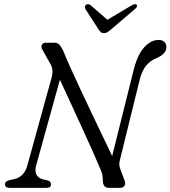

<svg xmlns="http://www.w3.org/2000/svg" viewBox="-20 -906 822 926"><path d="M154 -107Q140.5 -53 189 -40.5L209 -36Q226 -31.5 226 -16.5Q226 0 204 0H27Q4 0 4 -17.5Q4 -32 25.5 -37L48 -42Q97 -52.5 112 -108.5L229 -532Q240 -572.5 221.5 -600L187 -662Q177 -675 181.2 -687.5Q185.5 -700 201.5 -700H241.5Q258 -700 266.5 -690.5Q275 -681 284.5 -662Q297 -630 318.8 -582Q340.5 -534 367 -477.2Q393.5 -420.5 421.5 -361.8Q449.5 -303 475.2 -249.2Q501 -195.5 521 -153.5L626 -574Q644.5 -644.5 676.5 -679Q708.5 -713.5 745.5 -713.5Q762.5 -713.5 772.5 -704Q782.5 -694.5 782.5 -679Q782 -646 736.5 -626.5Q705.5 -614.5 685.2 -590Q665 -565.5 654 -523L559 -137Q555.5 -124.5 555.2 -114.2Q555 -104 560.5 -90L580 -37.5Q587 -20.5 580.5 -10.2Q574 0 558.5 0H506Q475.5 0 476 -36.5Q476 -52.5 473 -65.5Q470 -78.5 461.5 -96.5Q449 -127 426.8 -176.8Q404.5 -226.5 377.2 -286.2Q350 -346 321.8 -407.2Q293.5 -468.5 269 -521.5ZM515.5 -764Q505.5 -755.5 498 -750.8Q490.5 -746 481.5 -746Q472 -746 466.8 -750.8Q461.5 -755.5 455.5 -764L391.5 -863Q388 -869 389.8 -874.8Q391.5 -880.5 396 -883.5Q406.5 -889.5 417.5 -880.5L498 -810.5L615.5 -880.5Q631.5 -889.5 638.5 -883.5Q646 -875.5 631.5 -863Z"/></svg>

Font: Fraunces 9pt Soft Light
Style: Italic
Weight: 300
Italic angle: -16°
Version: Version 1.000;[0bf87f6ff]